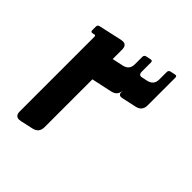

<svg xmlns="http://www.w3.org/2000/svg" viewBox="-216 -937 1078 1078"><g transform="rotate(45 323.0 -397.5)"><path d="M199.2 -16.6C228 -22.9 242.2 -40.5 242.2 -70.3V-449.7L364.7 -476.1C393.6 -482.4 407.7 -500 407.7 -529.3V-515.1C407.7 -497.1 416.5 -490.2 434.1 -493.7L522 -512.7C550.8 -519 564.9 -536.6 564.9 -565.9V-785.6C564.9 -795.4 560.5 -798.8 550.8 -796.9L522.5 -791C512.7 -789.1 508.3 -782.7 508.3 -772.9V-714.8C508.3 -685.5 494.1 -668 465.3 -661.6L434.1 -654.8C430.7 -653.8 427.7 -653.3 424.8 -653.3C413.6 -653.3 407.7 -661.1 407.7 -675.3V-749C407.7 -758.8 403.3 -762.2 393.6 -760.3L365.2 -754.4C355.5 -752.4 351.1 -746.1 351.1 -736.3V-678.2C351.1 -648.9 336.9 -631.3 308.1 -625L242.2 -610.8V-685.5C242.2 -709.5 232.4 -721.7 212.9 -721.7C209 -721.7 204.1 -721.2 199.2 -720.2L60.5 -689.5C50.8 -687.5 46.4 -681.6 46.4 -671.9V-645C46.4 -635.3 50.8 -631.3 60.5 -633.3L71.3 -635.7C77.6 -637.2 81.1 -634.3 81.1 -627.9V-34.7C81.1 -10.7 90.8 1.5 110.4 1.5C114.3 1.5 119.1 1 124 0Z"/></g></svg>

Font: QTS-Omar 
Style: Regular
Weight: 400
Designer: Mohammed Abd El khaliq
Foundry: QafType Studio
Version: Version 1.001